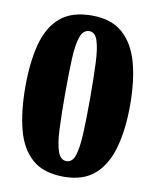

<svg xmlns="http://www.w3.org/2000/svg" viewBox="-83 -788 697 861"><g transform="rotate(10 265.5 -357.0)"><path d="M266 10Q174 10 122 -35.5Q70 -81 48.5 -164Q27 -247 27 -359Q27 -470 48.5 -552Q70 -634 122 -679Q174 -724 267 -724Q354 -724 406 -679Q458 -634 481 -552Q504 -470 504 -358Q504 -247 481 -164Q458 -81 406 -35.5Q354 10 266 10ZM266 -61Q293 -61 304.5 -96Q316 -131 319 -197.5Q322 -264 322 -358Q322 -452 319 -518Q316 -584 304.5 -618.5Q293 -653 267 -653Q239 -653 226.5 -618.5Q214 -584 211 -518Q208 -452 208 -358Q208 -264 211 -197.5Q214 -131 226.5 -96Q239 -61 266 -61Z"/></g></svg>

Font: Noto Serif Armenian SemiCondensed Black
Style: Regular
Weight: 900
Width: 4
Designer: Monotype Design Team
Foundry: Monotype Imaging Inc.
Version: Version 2.008; ttfautohint (v1.8.4.7-5d5b)